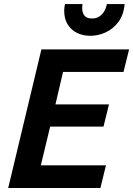

<svg xmlns="http://www.w3.org/2000/svg" viewBox="-20 -940 666 960"><path d="M21 0 187 -693H625.5L597.5 -580.2H295.2L257.2 -418H524.8L497.5 -307H230.8L184.2 -113.5H509.8L482 0ZM430.8 -761Q395.8 -761 366 -775.2Q336.2 -789.5 318.6 -817.5Q301 -845.5 301 -886Q301 -894.5 302 -903Q303 -911.5 305 -919.8H392.8Q391.8 -915 391.4 -910.1Q391 -905.2 391 -900.5Q391 -875.5 402.6 -861.5Q414.2 -847.5 440.5 -847.5Q461 -847.5 476 -857.1Q491 -866.8 500.9 -883.2Q510.8 -899.8 514.2 -919.8H603Q598.8 -867 572.9 -831.6Q547 -796.2 509.4 -778.6Q471.8 -761 430.8 -761Z"/></svg>

Font: Ubuntu Sans
Style: Italic
Weight: 400
Italic angle: -13.5°
Designer: Dalton Maag Ltd
Foundry: Dalton Maag Ltd
Version: Version 1.006